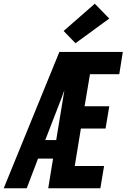

<svg xmlns="http://www.w3.org/2000/svg" viewBox="-47 -1015 682 1035"><path d="M-27 0 273 -735H615L596 -615H438L409 -442H542L522 -322H389L356 -120H514L494 0H213L239 -160H158L97 0ZM197 -260H256L300 -528Q296 -518 292.5 -508.5Q289 -499 286 -490ZM360 -782 296 -848 464 -995 542 -915Z"/></svg>

Font: Iosevka Heavy Extended
Style: Italic
Weight: 900
Width: 7
Italic angle: -9°
Monospace: yes
Designer: Belleve Invis
Foundry: Belleve Invis
Version: Version 32.5.0; ttfautohint (v1.8.4)